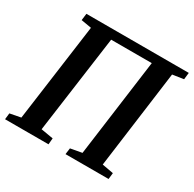

<svg xmlns="http://www.w3.org/2000/svg" viewBox="-162 -912 1090 1081"><g transform="rotate(30 383.0 -371.5)"><path d="M1 0 5.5 -40.5 76 -54 162.5 -687.5 95.5 -699 101 -743H766.5L761.5 -699L689.5 -688L605 -54L678.5 -40.5L674 0H394L399.5 -40.5L473.5 -54L558.5 -686.5H294.5L207.5 -54L287 -40.5L283.5 0Z"/></g></svg>

Font: Merriweather 36pt SemiBold
Style: Italic
Weight: 600
Italic angle: -7.8°
Version: Version 2.101